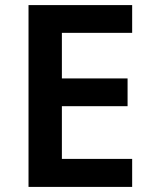

<svg xmlns="http://www.w3.org/2000/svg" viewBox="-20 -734 599 754"><path d="M499 0H92V-714H499V-605H223V-426H481V-317H223V-110H499Z"/></svg>

Font: Noto Sans Sora Sompeng SemiBold
Style: Regular
Weight: 600
Version: Version 2.101